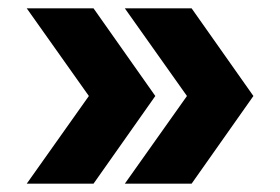

<svg xmlns="http://www.w3.org/2000/svg" viewBox="-20 -480 672 460"><path d="M279.1 -40 427.9 -250 279.1 -460H439.1L587.1 -250L439.1 -40ZM44.1 -40 192.9 -250 44.1 -460H204.1L352.1 -250L204.1 -40Z"/></svg>

Font: Atkinson Hyperlegible Mono ExtraLight
Style: Regular
Weight: 200
Monospace: yes
Designer: Elliott Scott, Megan Eiswerth, Linus Boman, Theodore Petrosky, Letters from Sweden
Foundry: Applied Design Works, Letters from Sweden
Version: Version 2.001